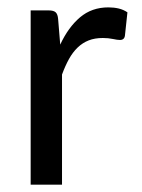

<svg xmlns="http://www.w3.org/2000/svg" viewBox="-20 -506 389 526"><path d="M64 0V-477.5H113.3Q127 -477.5 132.6 -472.2Q138.2 -466.8 139.2 -454.1L145 -383.8Q167 -431.2 199.2 -458.5Q231.4 -485.8 276.9 -485.8Q292 -485.8 305.2 -482.7Q318.4 -479.5 329.1 -472.2L322.3 -408.7Q320.8 -396.5 308.6 -396.5Q301.8 -396.5 289.3 -399.2Q276.9 -401.9 261.7 -401.9Q239.7 -401.9 222.9 -395.3Q206.1 -388.7 192.6 -375.7Q179.2 -362.8 168.9 -344.2Q158.7 -325.7 149.9 -301.8V0Z"/></svg>

Font: Carlito
Style: Regular
Weight: 400
Designer: Lukasz Dziedzic
Foundry: tyPoland Lukasz Dziedzic
Version: Version 1.104